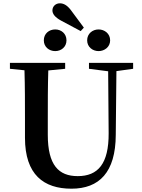

<svg xmlns="http://www.w3.org/2000/svg" viewBox="-20 -1122 857 1161"><path d="M576 -813C612 -813 646 -838 646 -878C646 -919 612 -944 576 -944C540 -944 507 -919 507 -878C507 -838 540 -813 576 -813ZM468 -934 487 -955 407 -1063C385 -1091 364 -1102 342 -1102C316 -1102 297 -1083 297 -1059C297 -1039 311 -1018 350 -997ZM314 -813C350 -813 382 -838 382 -878C382 -919 350 -944 314 -944C277 -944 245 -919 245 -878C245 -838 277 -813 314 -813ZM785 -742H518V-706L634 -691L637 -317C638 -131 572 -57 450 -57C335 -57 269 -123 269 -307V-400C269 -499 269 -599 272 -696L374 -706V-742H40V-706L128 -697C131 -598 131 -498 131 -400V-289C131 -65 245 19 412 19C580 19 679 -80 680 -306L684 -692L785 -706Z"/></svg>

Font: Noto Serif CJK JP
Style: Bold
Weight: 700
Designer: Ryoko NISHIZUKA 西塚涼子 (kana & ideographs); Frank Grießhammer (Latin, Greek & Cyrillic); Wenlong ZHANG 张文龙 (bopomofo); San
Foundry: Adobe Systems Incorporated
Version: Version 1.000;PS 1;hotconv 16.6.53;makeotf.lib2.5.65590